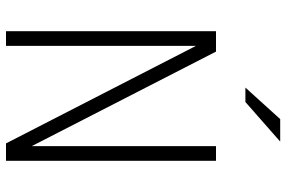

<svg xmlns="http://www.w3.org/2000/svg" viewBox="-177 -777 954 640"><g transform="rotate(90 300.0 -457.0)"><path d="M84 0V-700H152L467 -86V-700H516V0H458L133 -633V0ZM272 -798 377 -914H452L320 -798Z"/></g></svg>

Font: Red Hat Mono
Style: Regular
Weight: 300
Monospace: yes
Designer: Pentagram, MCKL
Foundry: Pentagram, MCKL
Version: Version 1.023